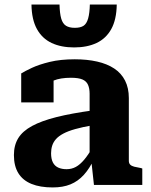

<svg xmlns="http://www.w3.org/2000/svg" viewBox="-20 -811 664 842"><path d="M388 -327V-262Q342 -254 310 -245Q278 -236 257.5 -225Q237 -214 225.5 -201Q214 -188 209 -172.5Q204 -157 204 -139Q204 -114 212 -98.5Q220 -83 235.5 -76Q251 -69 272 -69Q294 -69 312.5 -79Q331 -89 349.5 -111Q368 -133 387 -167L393 -115Q373 -72 347.5 -44Q322 -16 289 -2.5Q256 11 211 11Q156 11 118 -4.5Q80 -20 60.5 -51.5Q41 -83 41 -131Q41 -174 60 -205Q79 -236 120.5 -258.5Q162 -281 227.5 -297.5Q293 -314 388 -327ZM392 0 380 -110 373 -109V-400Q373 -423 366 -439Q359 -455 341.5 -462.5Q324 -470 291 -470Q245 -470 214.5 -457.5Q184 -445 172 -429Q165 -435 164.5 -443Q164 -451 170 -459Q176 -467 187 -472.5Q198 -478 215 -478V-362H73V-489Q89 -499 120 -513.5Q151 -528 198 -539.5Q245 -551 308 -551Q362 -551 406 -541Q450 -531 481 -510.5Q512 -490 528.5 -457.5Q545 -425 545 -381V-106Q545 -95 551 -89Q557 -83 568.5 -80Q580 -77 598 -74L604 -72V0ZM305 -603Q248 -603 206.5 -622.5Q165 -642 142 -683.5Q119 -725 118 -791H241Q242 -752 248.5 -729.5Q255 -707 269.5 -698Q284 -689 308 -689Q333 -689 346.5 -698Q360 -707 366.5 -730Q373 -753 374 -791H492Q491 -725 468 -683.5Q445 -642 403.5 -622.5Q362 -603 305 -603Z"/></svg>

Font: Roboto Serif
Style: Bold
Weight: 700
Designer: Greg Gazdowicz
Foundry: Commercial Type
Version: Version 1.008